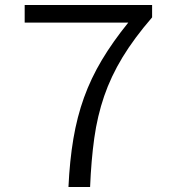

<svg xmlns="http://www.w3.org/2000/svg" viewBox="-20 -751 707 771"><path d="M254.9 0Q259.8 -106 274.7 -194.1Q289.6 -282.2 317.4 -359.4Q345.2 -436.5 388.9 -509.8Q432.6 -583 495.1 -660.2H79.1V-731H590.8V-681.2Q518.6 -597.7 471.9 -520.8Q425.3 -443.8 398.2 -364.7Q371.1 -285.6 358.6 -196.5Q346.2 -107.4 341.8 0Z"/></svg>

Font: Shanggu Mono N
Style: Regular
Weight: 350
Designer: GuiWonder
Version: Version 1.021